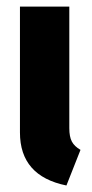

<svg xmlns="http://www.w3.org/2000/svg" viewBox="-20 -551 281 587"><path d="M191.9 -530.8V-159.2Q191.9 -132.8 199.7 -118.2Q207.5 -103.5 226.1 -92.8L183.1 16.1Q41 -12.7 41 -146V-530.8Z"/></svg>

Font: Fira Sans Compressed
Style: Bold
Weight: 700
Width: 1
Designer: Carrois Corporate & Edenspiekermann AG
Foundry: Carrois Corporate GbR & Edenspiekermann AG
Version: Version 4.203;PS 004.203;hotconv 1.0.88;makeotf.lib2.5.64775